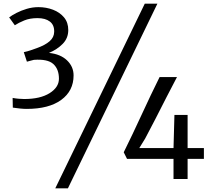

<svg xmlns="http://www.w3.org/2000/svg" viewBox="-20 -978 1157 1049"><path d="M50 -390 49 -443Q65 -440 82.2 -438.5Q99.5 -437 112 -437Q200 -437 251 -469Q302 -501 302 -548Q302 -600.5 271 -628.5Q240 -656.5 165 -651L127 -641L110 -693Q129 -697 146.8 -703Q164.5 -709 181 -715Q227 -731.5 251.2 -752.8Q275.5 -774 276 -804Q277 -841.5 252.5 -860.2Q228 -879 185 -879Q143 -879 112.2 -866.2Q81.5 -853.5 61 -840L30 -883Q45 -894.5 70.2 -907.5Q95.5 -920.5 126.5 -929.8Q157.5 -939 190 -939Q232.5 -939 269.8 -924.8Q307 -910.5 330 -882.8Q353 -855 353 -814Q353 -769 322.2 -738Q291.5 -707 247.5 -689Q310.5 -682.5 346.2 -648.2Q382 -614 382 -566Q382 -481.5 314.5 -432.2Q247 -383 126 -383Q109 -383 90 -385Q71 -387 50 -390ZM771 -958H840L351 51H282ZM674 -110 656 -146Q704 -243 753.8 -351.2Q803.5 -459.5 852 -557H947Q919.5 -505.5 889.2 -446Q859 -386.5 829 -328Q799 -269.5 773 -221L741 -169H928L933 -350H1005V-169H1094V-110H1005V0H928V-110Z"/></svg>

Font: Merriweather Sans Light
Style: Regular
Weight: 300
Designer: Eben Sorkin
Foundry: Eben Sorkin
Version: Version 2.001; ttfautohint (v1.8.3)